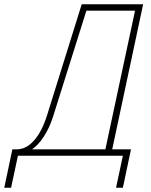

<svg xmlns="http://www.w3.org/2000/svg" viewBox="-86 -730 706 900"><path d="M-66 150 -28 -30H-7Q37 -30 74 -72Q111 -114 135 -191L297 -710H585L440 -30H528L490 150H458L490 0H-2L-34 150ZM64 -30H408L547 -680H319L162 -181Q146 -131 119.5 -90Q93 -49 64 -30Z"/></svg>

Font: Geist Mono Thin
Style: Italic
Weight: 100
Italic angle: -12°
Monospace: yes
Designer: Basement.studio, Andrés Briganti, Mateo Zaragoza
Foundry: Basement.studio, Vercel, Andrés Briganti, Guido Ferreyra, Mateo Zaragoza
Version: Version 1.500; ttfautohint (v1.8.4.7-5d5b)